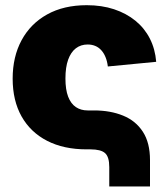

<svg xmlns="http://www.w3.org/2000/svg" viewBox="-20 -564 636 725"><path d="M392.6 140.1V66.9Q392.6 28.3 376.7 14.2Q360.8 0 321.8 0H307.6Q220.7 0 158 -32.2Q95.2 -64.5 61.5 -124.3Q27.8 -184.1 27.8 -267.1Q27.8 -349.6 61.5 -412.1Q95.2 -474.6 158 -509.5Q220.7 -544.4 307.6 -544.4Q364.3 -544.4 410.6 -529.1Q457 -513.7 491.5 -485.6Q525.9 -457.5 545.9 -418.2Q565.9 -378.9 569.8 -330.6L387.2 -313Q384.8 -333 378.4 -348.4Q372.1 -363.8 362.3 -374.5Q352.5 -385.3 339.6 -390.6Q326.7 -396 311 -396Q285.2 -396 266.4 -381.6Q247.6 -367.2 237.3 -338.6Q227.1 -310.1 227.1 -267.6Q227.1 -225.6 237.3 -199Q247.6 -172.4 266.4 -159.7Q285.2 -147 311 -147H335Q397 -147 444.8 -127.4Q492.7 -107.9 519.5 -66.4Q546.4 -24.9 546.4 40.5V140.1Z"/></svg>

Font: Inter 20pt Black
Style: Regular
Weight: 900
Version: Version 4.001;git-66647c0bb